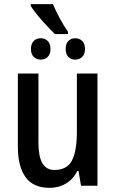

<svg xmlns="http://www.w3.org/2000/svg" viewBox="-20 -894 557 924"><path d="M235 -874Q247 -844 267 -807Q287 -770 307 -741V-730H244Q225 -749 202.5 -773Q180 -797 160 -821.5Q140 -846 128 -865V-874ZM176 -710Q196 -710 209.5 -697Q223 -684 223 -658Q223 -633 209.5 -620Q196 -607 176 -607Q156 -607 142.5 -620Q129 -633 129 -658Q129 -684 142.5 -697Q156 -710 176 -710ZM342 -710Q362 -710 375.5 -697Q389 -684 389 -658Q389 -633 375.5 -620Q362 -607 342 -607Q322 -607 309 -620Q296 -633 296 -658Q296 -684 309 -697Q322 -710 342 -710ZM449 -540V0H370L358 -71H352Q332 -31 297 -10.5Q262 10 219 10Q140 10 103 -41.5Q66 -93 66 -187V-540H165V-207Q165 -76 241 -76Q303 -76 326.5 -122Q350 -168 350 -259V-540Z"/></svg>

Font: Noto Sans Condensed Medium
Style: Regular
Weight: 500
Width: 3
Designer: Monotype Design Team
Foundry: Monotype Imaging Inc.
Version: Version 2.013; ttfautohint (v1.8.4.7-5d5b)